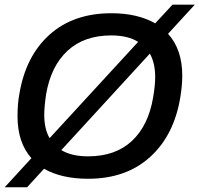

<svg xmlns="http://www.w3.org/2000/svg" viewBox="-21 -755 856 824"><path d="M-1 48.8 113.8 -76.2Q54.2 -143.1 54.2 -255.9Q54.2 -310.1 62 -351.1Q88.9 -513.7 191.4 -606Q293.9 -698.2 457 -698.2Q568.8 -698.2 645 -654.8L719.2 -734.9H814.9L700.2 -609.9Q761.2 -543 761.2 -430.2Q761.2 -388.7 752.9 -337.9Q726.1 -174.3 623 -81.1Q520 12.2 356.9 12.2Q243.2 12.2 168 -30.8L95.2 48.8ZM168.9 -262.2Q168.9 -201.2 191.9 -162.1L571.8 -575.2Q528.3 -603 456.1 -603Q339.8 -603 268.6 -536.9Q197.3 -470.7 176.8 -350.1Q168.9 -296.9 168.9 -262.2ZM356.9 -84Q474.1 -84 544.9 -149.9Q615.7 -215.8 636.2 -336.9Q645 -387.2 645 -424.8Q645 -484.4 622.1 -524.9L242.2 -110.8Q286.6 -84 356.9 -84Z"/></svg>

Font: Archivo Medium
Style: Italic
Weight: 500
Italic angle: -10°
Designer: Hector Gatti
Foundry: Omnibus-Type
Version: Version 2.001